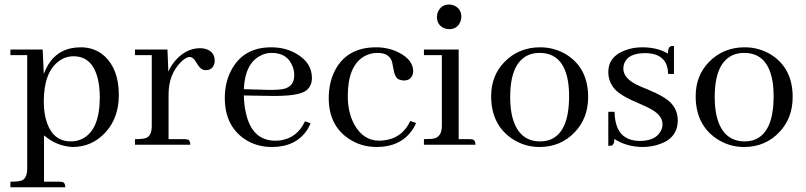

<svg xmlns="http://www.w3.org/2000/svg" viewBox="-20 -631 3515 837"><path d="M171.9 161.1H240.2C244.1 161.1 247.4 161.5 250 162.1C259.8 163.4 264.6 171.2 264.6 185.5H25.4V161.1C47.5 161.1 63.5 159.5 73.2 156.2C90.2 150.4 98.6 132.5 98.6 102.5V-390.6H25.4V-415H166L170.9 -308.6C176.1 -322.9 182.6 -336.6 190.4 -349.6C221.7 -399.7 268.9 -424.8 332 -424.8C373 -424.8 407.9 -411.8 436.5 -385.7C477.5 -347.3 498 -291 498 -216.8C498 -151.7 479.2 -98 441.4 -55.7C402.3 -12 353.8 9.8 295.9 9.8C249 7.2 207.7 -9.8 171.9 -41ZM300.8 -385.7C277.3 -385.7 255.9 -378.6 236.3 -364.3C192.7 -331.7 170.9 -273.1 170.9 -188.5C170.9 -152 175.8 -120.4 185.5 -93.8C204.4 -41 238.9 -14.6 289.1 -14.6C306.6 -14.6 322.9 -18.2 337.9 -25.4C389.3 -50.8 415 -111.3 415 -207C415 -233.7 412.8 -257.8 408.2 -279.3C393.2 -350.3 357.4 -385.7 300.8 -385.7Z M785.2 -24.4C789.1 -24.4 792.3 -24.1 794.9 -23.4C804.7 -22.1 809.6 -14.3 809.6 0H568.4V-24.4C590.5 -24.4 606.4 -26 616.2 -29.3C633.1 -35.2 641.6 -53.1 641.6 -83V-390.6H568.4V-415H710L713.9 -318.4C722.3 -337.9 733.7 -355.5 748 -371.1C778.6 -404.3 813.5 -420.9 852.5 -420.9C858.4 -420.9 864.6 -420.2 871.1 -418.9C901 -412.4 916 -394.5 916 -365.2C916 -361.3 915.4 -357.4 914.1 -353.5C908.9 -334.6 896.5 -325.2 877 -325.2C873 -325.2 869.1 -325.8 865.2 -327.1C856.1 -329.8 846.4 -340.2 835.9 -358.4C826.8 -374.7 816.7 -382.8 805.7 -382.8C795.9 -382.2 783.9 -375 769.5 -361.3C733.1 -325.5 714.8 -278 714.8 -218.8V-24.4Z M1164.1 -400.4C1147.1 -400.4 1131.2 -396.5 1116.2 -388.7C1070.6 -365.9 1046.2 -317.1 1043 -242.2L1146.5 -239.3C1176.4 -238.6 1199.5 -239.9 1215.8 -243.2C1247.1 -250.3 1262.7 -270.2 1262.7 -302.7C1262.7 -317.1 1260.1 -330.4 1254.9 -342.8C1239.9 -381.2 1209.6 -400.4 1164.1 -400.4ZM1334 -93.8C1330.1 -84.6 1325.5 -75.5 1320.3 -66.4C1287.1 -15.6 1235.4 9.8 1165 9.8C1120.8 9.8 1081.4 -1.6 1046.9 -24.4C988.9 -63.5 960 -123.4 960 -204.1C960 -248.4 969.1 -288.1 987.3 -323.2C1022.5 -391 1080.7 -424.8 1162.1 -424.8C1203.8 -424.8 1240.6 -415.4 1272.5 -396.5C1317.4 -370.4 1339.8 -335.3 1339.8 -291C1339.8 -266.9 1331.1 -248.4 1313.5 -235.4C1290.7 -219.1 1239.6 -211.6 1160.2 -212.9L1043 -214.8C1043.6 -187.5 1046.5 -162.4 1051.8 -139.6C1069.3 -58.3 1112.3 -17.6 1180.7 -17.6C1186.5 -17.6 1192.7 -17.9 1199.2 -18.6C1250 -25.1 1286.8 -53.1 1309.6 -102.5Z M1413.1 -203.1C1413.1 -246.1 1421.2 -284.5 1437.5 -318.4C1472 -389.3 1532.9 -424.8 1620.1 -424.8C1655.3 -424.8 1687.8 -417.3 1717.8 -402.3C1760.1 -380.9 1781.2 -353.5 1781.2 -320.3C1781.2 -316.4 1780.6 -312.2 1779.3 -307.6C1773.4 -288.1 1759.4 -279 1737.3 -280.3C1729.5 -280.9 1722.3 -282.9 1715.8 -286.1C1705.4 -292.6 1698.2 -308.9 1694.3 -335C1692.4 -346 1690.8 -354.2 1689.5 -359.4C1682.3 -386.7 1661.1 -400.4 1626 -400.4C1603.2 -400.4 1582.4 -394.5 1563.5 -382.8C1518.6 -354.2 1496.1 -297.2 1496.1 -211.9C1496.1 -163.7 1505.9 -122.1 1525.4 -86.9C1551.4 -40.7 1587.6 -17.6 1633.8 -17.6C1639 -17.6 1644.2 -17.9 1649.4 -18.6C1704.8 -23.8 1744.5 -52.1 1768.6 -103.5L1793.9 -94.7C1789.4 -83.7 1783.2 -72.6 1775.4 -61.5C1740.9 -14 1689.8 9.8 1622.1 9.8C1576.5 9.8 1535.8 -2.3 1500 -26.4C1442.1 -65.4 1413.1 -124.3 1413.1 -203.1Z M2028.3 -24.4C2031.6 -24.4 2034.8 -24.1 2038.1 -23.4C2047.9 -22.1 2052.7 -14.3 2052.7 0H1828.1V-24.4C1850.3 -24.4 1866.2 -25.7 1876 -28.3C1896.2 -34.8 1906.2 -53.1 1906.2 -83V-390.6H1828.1V-415H1979.5V-24.4ZM1991.2 -557.6C1991.2 -549.8 1989.6 -542.3 1986.3 -535.2C1977.2 -514.3 1961.3 -503.9 1938.5 -503.9C1931.3 -503.9 1924.2 -505.2 1917 -507.8C1895.5 -516.9 1884.8 -533.5 1884.8 -557.6C1884.8 -565.4 1886.4 -572.9 1889.6 -580.1C1899.4 -600.9 1915.7 -611.3 1938.5 -611.3C1945.6 -611.3 1953.1 -609.7 1960.9 -606.4C1981.1 -596.7 1991.2 -580.4 1991.2 -557.6Z M2204.1 -208C2204.1 -180 2206.4 -154.6 2210.9 -131.8C2227.9 -53.7 2269.2 -14.6 2335 -14.6C2347.3 -14.6 2359.4 -16.3 2371.1 -19.5C2431 -38.4 2460.9 -102.5 2460.9 -211.9C2460.9 -230.8 2460 -248 2458 -263.7C2446.3 -354.8 2404.3 -400.4 2332 -400.4C2316.4 -400.4 2301.4 -397.8 2287.1 -392.6C2231.8 -370.4 2204.1 -308.9 2204.1 -208ZM2335 -424.8C2377.9 -424.8 2417.3 -413.4 2453.1 -390.6C2513.7 -350.9 2543.9 -290 2543.9 -208C2543.9 -147.5 2525.1 -97 2487.3 -56.6C2446.3 -12.4 2394.5 9.8 2332 9.8C2287.8 9.8 2247.4 -2.6 2210.9 -27.3C2151 -68.4 2121.1 -129.9 2121.1 -211.9C2121.1 -271.2 2140.3 -320.6 2178.7 -360.4C2220.4 -403.3 2272.5 -424.8 2335 -424.8Z M2768.6 -16.6C2696.9 -17.3 2660.5 -59.6 2659.2 -143.6H2631.8V4.9C2637 4.9 2641.6 4.6 2645.5 3.9C2654 1.3 2658.2 -8.5 2658.2 -25.4C2692.7 -2.6 2733.4 9.1 2780.3 9.8C2805.7 9.8 2829.1 6.2 2850.6 -1C2906.6 -18.6 2934.6 -53.7 2934.6 -106.4C2934.6 -135.1 2925.1 -159.8 2906.2 -180.7C2888.7 -200.2 2853.5 -220.7 2800.8 -242.2C2781.2 -250 2766.9 -256.2 2757.8 -260.7C2717.4 -280.3 2697.3 -304 2697.3 -332C2697.3 -340.5 2698.9 -348.6 2702.1 -356.4C2713.9 -385.1 2744.1 -399.4 2793 -399.4C2858.1 -398.8 2891.3 -368.5 2892.6 -308.6H2918V-430.7C2913.4 -430.7 2909.2 -430.3 2905.3 -429.7C2896.2 -427.1 2891.6 -416.3 2891.6 -397.5C2860.4 -415.7 2823.2 -424.8 2780.3 -424.8C2753.6 -424.8 2728.8 -420.6 2706.1 -412.1C2656.6 -393.9 2631.8 -362.3 2631.8 -317.4C2631.8 -288.7 2641.3 -263.7 2660.2 -242.2C2677.7 -222.7 2713.2 -201.8 2766.6 -179.7C2786.1 -171.2 2800.1 -164.7 2808.6 -160.2C2848.3 -140.6 2868.2 -117.2 2868.2 -89.8C2868.2 -78.1 2865.2 -67.4 2859.4 -57.6C2843.8 -30.3 2813.5 -16.6 2768.6 -16.6Z M3095.7 -208C3095.7 -180 3098 -154.6 3102.5 -131.8C3119.5 -53.7 3160.8 -14.6 3226.6 -14.6C3238.9 -14.6 3251 -16.3 3262.7 -19.5C3322.6 -38.4 3352.5 -102.5 3352.5 -211.9C3352.5 -230.8 3351.6 -248 3349.6 -263.7C3337.9 -354.8 3295.9 -400.4 3223.6 -400.4C3208 -400.4 3193 -397.8 3178.7 -392.6C3123.4 -370.4 3095.7 -308.9 3095.7 -208ZM3226.6 -424.8C3269.5 -424.8 3308.9 -413.4 3344.7 -390.6C3405.3 -350.9 3435.5 -290 3435.5 -208C3435.5 -147.5 3416.7 -97 3378.9 -56.6C3337.9 -12.4 3286.1 9.8 3223.6 9.8C3179.4 9.8 3139 -2.6 3102.5 -27.3C3042.6 -68.4 3012.7 -129.9 3012.7 -211.9C3012.7 -271.2 3031.9 -320.6 3070.3 -360.4C3112 -403.3 3164.1 -424.8 3226.6 -424.8Z"/></svg>

Font: Abhaya Libre
Style: Regular
Weight: 400
Designer: Pushpananda Ekanayake, Sol Matas, Pathum Egodawatta
Foundry: Mooniak
Version: Version 1.041; ; ttfautohint (v1.5)